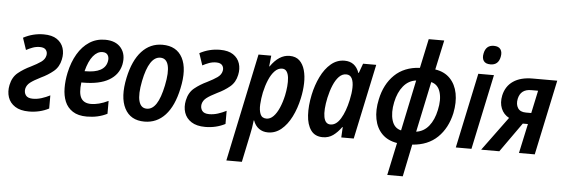

<svg xmlns="http://www.w3.org/2000/svg" viewBox="-58 -950 4050 1381"><g transform="rotate(5 1967.5 -259.5)"><path d="M166 10Q104 10 66 -14.5Q28 -39 14.5 -79.5Q1 -120 11 -168Q23 -226 62.5 -258Q102 -290 153 -314Q197 -336 224 -355Q251 -374 257 -402Q262 -425 249.5 -442Q237 -459 205 -459Q178 -459 153.5 -450Q129 -441 107 -429L78 -515Q147 -552 225 -552Q285 -552 320 -528.5Q355 -505 367.5 -466.5Q380 -428 370 -383Q359 -329 320.5 -297Q282 -265 231 -241Q181 -216 156.5 -197Q132 -178 126 -151Q121 -124 135 -104Q149 -84 187 -84Q218 -84 249.5 -94Q281 -104 310 -119V-24Q244 10 166 10Z M584 10Q521 10 482 -15.5Q443 -41 425.5 -83.5Q408 -126 407.5 -180Q407 -234 419 -291Q436 -370 470.5 -428.5Q505 -487 555 -519.5Q605 -552 668 -552Q746 -552 784 -505Q822 -458 807 -384Q791 -311 723 -271Q655 -231 536 -231H524Q514 -153 534.5 -118Q555 -83 607 -83Q633 -83 664.5 -91Q696 -99 731 -116V-23Q666 10 584 10ZM657 -462Q620 -462 589.5 -425Q559 -388 540 -314H546Q684 -314 701 -397Q707 -424 696 -443Q685 -462 657 -462Z M1000 10Q899 10 857 -71Q815 -152 845 -293Q872 -420 933 -486Q994 -552 1082 -552Q1185 -552 1227 -472Q1269 -392 1238 -250Q1211 -122 1150 -56Q1089 10 1000 10ZM1009 -84Q1049 -84 1077.5 -127.5Q1106 -171 1125 -262Q1145 -358 1132 -408Q1119 -458 1075 -458Q994 -458 958 -279Q939 -183 952.5 -133.5Q966 -84 1009 -84Z M1439 10Q1377 10 1339 -14.5Q1301 -39 1287.5 -79.5Q1274 -120 1284 -168Q1296 -226 1335.5 -258Q1375 -290 1426 -314Q1470 -336 1497 -355Q1524 -374 1530 -402Q1535 -425 1522.5 -442Q1510 -459 1478 -459Q1451 -459 1426.5 -450Q1402 -441 1380 -429L1351 -515Q1420 -552 1498 -552Q1558 -552 1593 -528.5Q1628 -505 1640.5 -466.5Q1653 -428 1643 -383Q1632 -329 1593.5 -297Q1555 -265 1504 -241Q1454 -216 1429.5 -197Q1405 -178 1399 -151Q1394 -124 1408 -104Q1422 -84 1460 -84Q1491 -84 1522.5 -94Q1554 -104 1583 -119V-24Q1517 10 1439 10Z M1612 237 1776 -542H1868L1860 -464H1863Q1924 -552 2000 -552Q2045 -552 2071.5 -527Q2098 -502 2110 -459.5Q2122 -417 2120.5 -364Q2119 -311 2107 -256Q2091 -181 2060.5 -120.5Q2030 -60 1987.5 -25Q1945 10 1892 10Q1854 10 1826.5 -10Q1799 -30 1786 -67H1783Q1777 -10 1766 37L1724 237ZM1873 -88Q1900 -88 1923 -111.5Q1946 -135 1963.5 -175.5Q1981 -216 1992 -266Q1999 -299 2002 -332.5Q2005 -366 2002 -394Q1999 -422 1987.5 -439Q1976 -456 1954 -456Q1925 -456 1901 -431Q1877 -406 1859.5 -364.5Q1842 -323 1831 -273Q1822 -229 1819.5 -186.5Q1817 -144 1828.5 -116Q1840 -88 1873 -88Z M2288 10Q2231 10 2202 -30.5Q2173 -71 2169 -138.5Q2165 -206 2182 -287Q2197 -358 2226.5 -418.5Q2256 -479 2299 -515.5Q2342 -552 2397 -552Q2475 -552 2503 -473H2506L2531 -542H2626L2511 0H2421L2425 -75H2422Q2394 -36 2362 -13Q2330 10 2288 10ZM2335 -86Q2377 -86 2408.5 -138Q2440 -190 2458 -273Q2469 -322 2470 -363.5Q2471 -405 2458.5 -430Q2446 -455 2417 -455Q2388 -455 2365 -431Q2342 -407 2325 -366.5Q2308 -326 2297 -276Q2278 -186 2287.5 -136Q2297 -86 2335 -86Z M2774 240 2824 5Q2756 -6 2715 -47.5Q2674 -89 2661.5 -153.5Q2649 -218 2666 -296Q2689 -407 2758.5 -474.5Q2828 -542 2941 -548L2986 -759H3098L3052 -546Q3119 -536 3159.5 -494Q3200 -452 3212.5 -387.5Q3225 -323 3209 -244Q3185 -135 3116 -68Q3047 -1 2934 7L2886 240ZM2778 -286Q2762 -210 2778.5 -154.5Q2795 -99 2845 -88L2922 -455Q2867 -448 2830 -403Q2793 -358 2778 -286ZM3096 -257Q3113 -333 3096.5 -387Q3080 -441 3031 -453L2954 -88Q3009 -96 3045 -140.5Q3081 -185 3096 -257Z M3444 -617Q3408 -617 3394.5 -637.5Q3381 -658 3388 -691Q3400 -752 3457 -752Q3492 -752 3506 -731.5Q3520 -711 3513 -677Q3501 -617 3444 -617ZM3248 0 3363 -542H3476L3361 0Z M3431 0 3611 -245Q3571 -266 3554 -307.5Q3537 -349 3548 -402Q3563 -470 3616 -506Q3669 -542 3755 -542H3933L3818 0H3704L3750 -213H3713L3562 0ZM3728 -294H3767L3802 -458H3752Q3676 -458 3661 -387Q3653 -347 3670 -320.5Q3687 -294 3728 -294Z"/></g></svg>

Font: Noto Sans Condensed SemiBold
Style: Italic
Weight: 600
Width: 3
Italic angle: -12°
Designer: Monotype Design Team
Foundry: Monotype Imaging Inc.
Version: Version 2.013; ttfautohint (v1.8.4.7-5d5b)